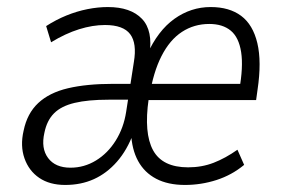

<svg xmlns="http://www.w3.org/2000/svg" viewBox="-20 -517 799 545"><path d="M165 8Q121 8 91.5 -12Q62 -32 49.5 -67.5Q37 -103 47 -146Q57 -195 88.5 -224.5Q120 -254 173 -266.5Q226 -279 301 -279H367L360 -234H288Q230 -234 192 -225Q154 -216 133.5 -195.5Q113 -175 106 -140Q96 -96 116.5 -68.5Q137 -41 180 -41Q219 -41 252.5 -61.5Q286 -82 308.5 -118Q331 -154 338 -199L360 -341Q369 -394 349.5 -420Q330 -446 278 -446Q243 -446 204.5 -434Q166 -422 125 -397L111 -443Q139 -461 168.5 -473Q198 -485 228 -491Q258 -497 286 -497Q351 -497 383 -463.5Q415 -430 404 -361H397Q428 -430 475 -463.5Q522 -497 578 -497Q631 -497 664.5 -472Q698 -447 710.5 -394.5Q723 -342 711 -262L707 -233H389L396 -279H676L659 -261Q671 -327 664.5 -369Q658 -411 635 -430Q612 -449 574 -449Q531 -449 496.5 -426.5Q462 -404 438.5 -358Q415 -312 404 -243L402 -236Q388 -139 414.5 -90.5Q441 -42 514 -42Q553 -42 586.5 -55Q620 -68 654 -92L673 -49Q638 -20 594.5 -6Q551 8 505 8Q457 8 423.5 -9.5Q390 -27 372 -60Q354 -93 352 -140H359Q341 -91 312 -58Q283 -25 246.5 -8.5Q210 8 165 8Z"/></svg>

Font: Nunito Sans 10pt Condensed Light
Style: Italic
Weight: 300
Width: 3
Italic angle: -9°
Designer: Vernon Adams
Foundry: Vernon Adams
Version: Version 3.101;gftools[0.9.27]